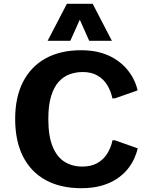

<svg xmlns="http://www.w3.org/2000/svg" viewBox="-20 -988 801 1018"><path d="M410.4 9.8Q301.1 9.8 222.5 -33.1Q143.9 -75.9 102.2 -158Q60.4 -240 60.4 -357.4Q60.4 -472.8 102.2 -554.1Q143.9 -635.4 222.2 -678.6Q300.5 -721.7 409.9 -721.7Q468.4 -721.7 514.2 -708.5Q560 -695.3 594.1 -672.8Q628.2 -650.3 651.9 -622.5Q675.6 -594.7 689.7 -565.2Q703.8 -535.7 709.6 -508.7L588.2 -466.2H576Q567.5 -506.3 547.9 -538Q528.3 -569.6 496.3 -587.8Q464.4 -606.1 418.6 -606.1Q382.8 -606.1 350 -594.4Q317.2 -582.8 291.7 -554.9Q266.1 -527.1 251.2 -478.9Q236.2 -430.8 236.2 -357.4Q236.2 -265.7 259.3 -210.3Q282.3 -154.8 322.9 -129.8Q363.6 -104.8 415.9 -104.8Q462.3 -104.8 495.1 -122.9Q527.8 -141 547.9 -172.5Q568 -204 576.5 -244.2H588.7L710.1 -201.5Q704 -174 690.4 -144.6Q676.8 -115.1 653.7 -87.6Q630.7 -60.2 596.8 -38.1Q563 -16 516.8 -3.1Q470.7 9.8 410.4 9.8ZM232.6 -771.8 334.7 -967.9H471.4L573.2 -771.8H452.9L403.1 -883.6L352.9 -771.8Z"/></svg>

Font: Comme
Style: Regular
Weight: 400
Designer: Vernon Adams
Foundry: Vernon Adams
Version: Version 1.000;gftools[0.9.27]